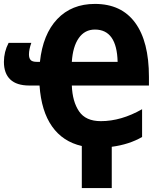

<svg xmlns="http://www.w3.org/2000/svg" viewBox="-24 -745 829 981"><path d="M461 -725Q596 -725 666.5 -629Q737 -533 737 -352V-308H343Q346 -226 380 -176Q414 -126 491 -126Q595 -126 702 -187V-45Q669 -26 630.5 -13.5Q592 -1 547 5V216H394V1Q297 -21 242 -99Q187 -177 178 -308H126Q61 -308 28.5 -339Q-4 -370 -4 -429Q-4 -480 20 -526H136Q124 -492 124 -467Q124 -448 132.5 -438.5Q141 -429 164 -429H180Q195 -570 268.5 -647.5Q342 -725 461 -725ZM461 -594Q409 -594 378.5 -550.5Q348 -507 343 -429H577Q573 -594 461 -594Z"/></svg>

Font: Noto Sans Condensed ExtraBold
Style: Regular
Weight: 800
Width: 3
Designer: Monotype Design Team
Foundry: Monotype Imaging Inc.
Version: Version 2.013; ttfautohint (v1.8.4.7-5d5b)